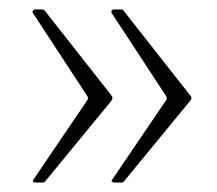

<svg xmlns="http://www.w3.org/2000/svg" viewBox="-20 -465 460 407"><path d="M164 -251Q169 -257 164 -263L50 -437Q48 -441 50 -443Q52 -445 55 -445H69Q71 -445 72.5 -444.5Q74 -444 76 -441L216 -263Q221 -257 215 -250L77 -82Q75 -78 69 -78H57Q48 -78 50 -83L164 -251ZM331 -251Q336 -257 331 -263L217 -437Q215 -441 217 -443Q219 -445 222 -445H236Q238 -445 239.5 -444.5Q241 -444 243 -441L383 -263Q389 -257 382 -250L244 -82Q242 -78 236 -78H224Q215 -78 217 -83L331 -251Z"/></svg>

Font: Libre Franklin Thin Thin
Style: Regular
Weight: 250
Version: Version 3.000